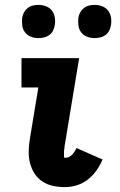

<svg xmlns="http://www.w3.org/2000/svg" viewBox="-20 -758 490 786"><path d="M246 8Q221 8 197 3Q173 -2 153.5 -15Q134 -28 121.5 -47.5Q109 -67 103 -90Q97 -113 97.5 -138Q98 -163 102 -188L137 -400H68V-520H304L246 -169Q245 -165 244.5 -161Q244 -157 244 -153.5Q244 -150 243 -146.5Q242 -143 242 -139Q242 -135 242 -131.5Q242 -128 242 -124Q242 -120 242 -116Q242 -112 246 -112H249Q256 -112 263 -115.5Q270 -119 275.5 -125Q281 -131 285.5 -138Q290 -145 293 -152L400 -105Q390 -82 375 -60.5Q360 -39 339.5 -23Q319 -7 294.5 0.5Q270 8 246 8ZM367 -602Q351 -602 336 -608Q321 -614 312 -626Q303 -638 301 -654Q299 -670 301 -686Q303 -698 309 -708.5Q315 -719 324.5 -726Q334 -733 345.5 -735.5Q357 -738 368 -738Q384 -738 399 -732Q414 -726 423 -714Q432 -702 434.5 -686Q437 -670 434 -654Q432 -642 426.5 -631.5Q421 -621 411 -614Q401 -607 389.5 -604.5Q378 -602 367 -602ZM137 -602Q121 -602 106 -608Q91 -614 82 -626Q73 -638 71 -654Q69 -670 71 -686Q73 -698 79 -708.5Q85 -719 94.5 -726Q104 -733 115.5 -735.5Q127 -738 138 -738Q154 -738 169 -732Q184 -726 193 -714Q202 -702 204.5 -686Q207 -670 204 -654Q202 -642 196.5 -631.5Q191 -621 181 -614Q171 -607 159.5 -604.5Q148 -602 137 -602Z"/></svg>

Font: Iosevka Etoile Heavy
Style: Italic
Weight: 900
Italic angle: -9°
Designer: Belleve Invis
Foundry: Belleve Invis
Version: Version 22.1.2; ttfautohint (v1.8.4)